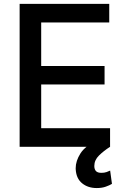

<svg xmlns="http://www.w3.org/2000/svg" viewBox="-20 -747 643 977"><path d="M540.1 0H79.9V-727.3H535.9V-632.8H189.6V-411.2H512.1V-317.1H189.6V-94.5H540.1ZM472.3 209.9Q427.6 209.9 397.9 185.7Q368.3 161.6 365.4 116.1L365.1 109Q365.1 71.7 389.7 33.2Q414.4 -5.3 476.9 -33.4L540.1 0Q507.8 20.6 483.8 44.2Q459.9 67.8 459.9 97.7Q459.9 114 468 123.2Q476.2 132.5 496.1 132.5Q510.7 132.5 522 128.6Q533.4 124.6 540.5 121.1L549.7 188.6Q537.6 196 518.1 202.9Q498.6 209.9 472.3 209.9Z"/></svg>

Font: Linik Sans Medium
Style: Regular
Weight: 500
Designer: Rasmus Andersson (font), Cristiano Sobral (main changes)
Foundry: rsms
Version: Version 3.018;June 1, 2022;FontCreator 14.0.0.2814 64-bit; t